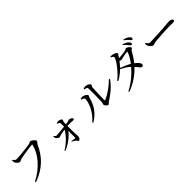

<svg xmlns="http://www.w3.org/2000/svg" viewBox="374 -2458 4161 4161"><g transform="rotate(-45 2455.0 -377.5)"><path d="M205 0 219 22C523 -88 703 -276 812 -524C827 -556 862 -574 862 -599C862 -630 784 -692 749 -692C729 -692 716 -674 686 -668C637 -657 337 -625 274 -625C238 -625 215 -655 196 -680L178 -673C180 -646 182 -630 187 -613C197 -584 246 -531 280 -531C301 -531 324 -552 350 -558C407 -573 672 -614 723 -614C732 -614 738 -611 734 -598C676 -368 488 -144 205 0Z M1257 -303C1279 -303 1300 -316 1335 -323C1367 -331 1411 -339 1459 -346C1398 -232 1269 -105 1131 -19L1140 -5C1283 -59 1422 -166 1497 -267C1498 -180 1499 -90 1497 -63C1496 -54 1490 -49 1480 -49C1456 -51 1419 -58 1386 -64L1380 -51C1411 -36 1442 -21 1463 -3C1483 16 1484 46 1509 46C1536 46 1566 6 1566 -35C1566 -63 1563 -89 1561 -126C1558 -182 1558 -290 1558 -356C1652 -362 1705 -354 1738 -354C1754 -354 1763 -365 1763 -380C1763 -403 1712 -432 1681 -432C1670 -432 1663 -418 1559 -406C1560 -430 1561 -458 1565 -480C1568 -507 1580 -510 1580 -527C1580 -543 1534 -574 1492 -574C1469 -574 1446 -565 1431 -559V-547C1448 -543 1463 -539 1477 -530C1489 -523 1494 -517 1494 -502L1496 -399C1414 -390 1305 -376 1252 -375C1227 -375 1211 -390 1191 -415L1180 -411C1180 -394 1181 -377 1186 -364C1193 -344 1232 -303 1257 -303Z M2507 -52C2529 -52 2544 -82 2567 -96C2700 -176 2844 -295 2930 -423L2910 -439C2811 -337 2673 -234 2538 -177C2527 -172 2520 -176 2520 -189C2520 -264 2528 -518 2533 -568C2537 -600 2558 -602 2558 -625C2558 -652 2489 -692 2444 -692C2421 -692 2402 -688 2375 -677L2376 -657C2426 -650 2453 -639 2454 -613C2460 -517 2454 -252 2450 -197C2447 -157 2435 -150 2435 -130C2435 -108 2481 -52 2507 -52ZM1990 -29 2006 -10C2196 -122 2293 -286 2327 -444C2332 -469 2351 -479 2351 -501C2351 -534 2275 -576 2237 -578C2213 -579 2190 -573 2173 -568V-548C2200 -540 2247 -526 2247 -495C2247 -367 2147 -157 1990 -29Z M3781 -615C3798 -616 3808 -627 3808 -643C3807 -664 3797 -681 3773 -703C3747 -726 3707 -747 3656 -764L3645 -749C3689 -714 3713 -684 3734 -658C3754 -634 3766 -615 3781 -615ZM3872 -683C3888 -684 3898 -694 3897 -712C3897 -734 3885 -753 3859 -773C3832 -793 3797 -809 3743 -825L3731 -810C3779 -775 3800 -752 3822 -728C3844 -704 3854 -683 3872 -683ZM3012 -286 3027 -266C3101 -305 3171 -359 3233 -420C3311 -383 3380 -341 3440 -286C3330 -156 3183 -33 3019 49L3032 70C3224 -4 3371 -106 3490 -235C3561 -157 3577 -116 3610 -117C3634 -117 3650 -134 3650 -161C3648 -203 3601 -251 3542 -294C3599 -364 3648 -439 3693 -521C3706 -545 3742 -554 3742 -575C3742 -605 3671 -653 3646 -653C3627 -653 3618 -633 3590 -627C3563 -620 3435 -603 3391 -603H3387L3415 -647C3430 -672 3444 -680 3444 -699C3444 -719 3387 -752 3339 -759C3314 -763 3295 -762 3277 -760L3272 -743C3306 -727 3332 -710 3332 -692C3332 -632 3166 -403 3012 -286ZM3481 -336C3416 -375 3329 -412 3253 -439C3290 -477 3324 -518 3355 -558C3369 -548 3382 -541 3392 -541C3408 -541 3427 -548 3448 -554C3481 -562 3569 -578 3602 -579C3613 -580 3618 -576 3613 -563C3586 -492 3541 -413 3481 -336Z M4111 -274C4143 -274 4155 -291 4217 -298C4292 -307 4557 -322 4623 -322C4687 -322 4722 -320 4758 -320C4794 -320 4809 -332 4809 -352C4809 -384 4762 -405 4717 -405C4692 -405 4659 -399 4592 -394C4542 -390 4205 -368 4111 -368C4066 -368 4049 -398 4026 -434L4006 -428C4006 -407 4006 -386 4014 -366C4029 -328 4080 -274 4111 -274Z"/></g></svg>

Font: Source Han Serif SC Medium
Style: Regular
Weight: 500
Designer: Ryoko NISHIZUKA 西塚涼子 (kana & ideographs); Frank Grießhammer (Latin, Greek & Cyrillic); Wenlong ZHANG 张文龙 (bopomofo); San
Foundry: Adobe
Version: Version 2.003;hotconv 1.1.1;makeotfexe 2.6.0